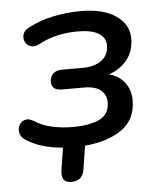

<svg xmlns="http://www.w3.org/2000/svg" viewBox="-48 -540 605 721"><g transform="rotate(-5 254.0 -179.0)"><path d="M192 139Q151 139 159 90L172 8Q132 5 96.5 -5.5Q61 -16 34 -34Q17 -45 13.5 -60.5Q10 -76 16.5 -89.5Q23 -103 37.5 -108Q52 -113 70 -102Q101 -82 138.5 -74Q176 -66 214 -66Q279 -66 316.5 -84Q354 -102 354 -148Q354 -176 333 -193Q312 -210 271 -210H188Q148 -210 148 -241Q148 -261 160 -272.5Q172 -284 193 -284H272Q316 -284 343 -304Q370 -324 370 -361Q370 -389 344 -405.5Q318 -422 263 -422Q226 -422 189.5 -414Q153 -406 117 -387Q98 -377 83.5 -382.5Q69 -388 63 -401.5Q57 -415 62 -430Q67 -445 87 -454Q129 -476 179.5 -486.5Q230 -497 282 -497Q368 -497 415.5 -464Q463 -431 463 -378Q463 -330 436.5 -297.5Q410 -265 368 -251Q406 -241 427 -213Q448 -185 448 -147Q448 -75 395.5 -37.5Q343 0 255 8L241 98Q234 139 192 139Z"/></g></svg>

Font: Nunito SemiBold
Style: Italic
Weight: 600
Italic angle: -9°
Designer: Vernon Adams
Foundry: Vernon Adams
Version: Version 3.601; ttfautohint (v1.8.2.53-6de2)